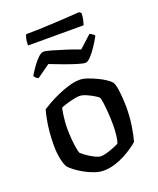

<svg xmlns="http://www.w3.org/2000/svg" viewBox="-153 -932 844 1025"><g transform="rotate(-20 269.0 -420.0)"><path d="M258 0Q231 0 202.5 -10.5Q174 -21 148.5 -35.5Q123 -50 104.5 -64.5Q86 -79 80 -86Q68 -100 60 -136.5Q52 -173 52 -218Q52 -258 55.5 -294.5Q59 -331 65 -362Q71 -393 77 -414Q91 -423 116.5 -437.5Q142 -452 173.5 -466Q205 -480 238.5 -490Q272 -500 302 -500Q320 -500 344.5 -491.5Q369 -483 394.5 -471Q420 -459 439 -446Q458 -433 465 -424Q473 -414 477.5 -387Q482 -360 484 -329.5Q486 -299 486 -277Q486 -222 478 -171Q470 -120 461 -89Q449 -78 427.5 -63Q406 -48 378.5 -33.5Q351 -19 320 -9.5Q289 0 258 0ZM270 -77Q284 -77 306 -83.5Q328 -90 347.5 -98Q367 -106 374 -110Q381 -127 384 -156.5Q387 -186 387 -212Q387 -245 384.5 -280Q382 -315 378.5 -341Q375 -367 371 -372Q368 -377 350 -388Q332 -399 309.5 -409Q287 -419 269 -419Q258 -419 236.5 -414.5Q215 -410 194 -403.5Q173 -397 163 -392Q160 -382 157 -362.5Q154 -343 152 -321Q150 -299 150 -280Q150 -244 153 -212.5Q156 -181 160 -160Q164 -139 167 -134Q170 -131 182 -121.5Q194 -112 210 -102Q226 -92 242.5 -84.5Q259 -77 270 -77ZM362 -574Q349 -574 316.5 -584Q284 -594 245 -608.5Q206 -623 173 -636L99 -583Q93 -585 86.5 -590Q80 -595 76 -604Q89 -626 106 -650Q123 -674 140.5 -690.5Q158 -707 171 -707Q184 -707 217 -697.5Q250 -688 290.5 -675Q331 -662 365 -649L434 -712Q444 -708 451 -703Q458 -698 461 -693Q448 -668 429.5 -640Q411 -612 393 -593Q375 -574 362 -574ZM105 -766Q105 -789 109 -805.5Q113 -822 117 -826Q149 -826 193.5 -827.5Q238 -829 284 -831.5Q330 -834 367 -836.5Q404 -839 422 -840L433 -831Q432 -809 428 -791.5Q424 -774 421 -766Z"/></g></svg>

Font: Texturina Medium 12pt Medium
Style: Regular
Weight: 500
Version: Version 1.002